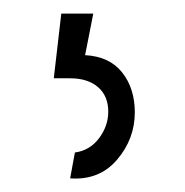

<svg xmlns="http://www.w3.org/2000/svg" viewBox="-20 -29 271 282"><path d="M139 135Q139 112 124 99Q109 86 83 86H59L70 -9H117L105 52Q141 54 159.5 77.5Q178 101 178 136Q178 175 152 205.5Q126 236 83 233L90 195Q112 192 125.5 174Q139 156 139 135Z"/></svg>

Font: Bellota Light
Style: Regular
Weight: 300
Designer: Kemie Guaida
Foundry: Kemie Guaida
Version: Version 4.001